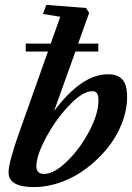

<svg xmlns="http://www.w3.org/2000/svg" viewBox="-20 -745 535 776"><path d="M117.7 11.2Q14.6 11.2 14.6 -47.9Q14.6 -87.9 57.6 -209.5L173.8 -536.6H84V-568.8H185.1L223.6 -677.2L153.8 -688.5L167 -725.1L327.6 -712.9L340.3 -692.9L295.9 -568.8H377.4V-536.6H284.7L198.7 -296.4Q310.1 -444.8 415.5 -444.8Q456.5 -444.8 475.1 -423.3Q493.7 -401.9 493.7 -354.5Q493.7 -300.3 472.4 -245.8Q451.2 -191.4 413.8 -145.8Q376.5 -100.1 329.3 -64.5Q282.2 -28.8 226.8 -8.8Q171.4 11.2 117.7 11.2ZM158.7 -42Q198.2 -42 250.7 -92.8Q303.2 -143.6 340.6 -214.4Q377.9 -285.2 377.9 -338.9Q377.9 -359.4 372.1 -367.9Q366.2 -376.5 352.5 -376.5Q314 -376.5 259.3 -318.8Q204.6 -261.2 165.8 -188.5Q127 -115.7 127 -72.8Q127 -42 158.7 -42Z"/></svg>

Font: Elstob
Style: Bold Italic
Weight: 700
Italic angle: -20°
Designer: Peter S. Baker
Version: Version 1.015